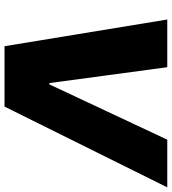

<svg xmlns="http://www.w3.org/2000/svg" viewBox="2 -792 767 858"><g transform="rotate(-90 386.0 -363.5)"><path d="M190.3 0H-22.7L338.1 -727.3H608L727.3 0H514.2L443.2 -527H437.5Z"/></g></svg>

Font: Inter UI Black
Style: Italic
Weight: 900
Italic angle: -9.39999°
Designer: Rasmus Andersson
Foundry: rsms
Version: 3.2;8d6f07862